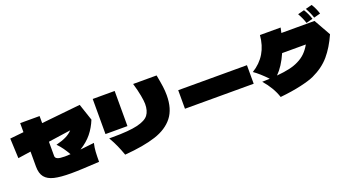

<svg xmlns="http://www.w3.org/2000/svg" viewBox="-61 -1576 4122 2276"><g transform="rotate(-20 2000.0 -438.0)"><path d="M919 -240Q906 -183 903 -132.5Q900 -82 900 -8Q794 -2 702 2.5Q610 7 542 7Q410 7 332 -11.5Q254 -30 216 -77Q178 -124 178 -210V-400L16 -376L5 -627L178 -645V-759H423V-670L915 -721L986 -509Q949 -418 892 -347.5Q835 -277 743 -220Q791 -225 919 -240ZM423 -255Q423 -230 450 -218Q477 -206 542 -206Q572 -206 613 -209Q586 -256 559 -294.5Q532 -333 495 -371Q572 -390 622.5 -415Q673 -440 706 -476L423 -435Z M1108 -228H1155Q1359 -228 1465.5 -253.5Q1572 -279 1610 -329.5Q1648 -380 1648 -467Q1648 -503 1635 -574.5Q1622 -646 1595 -737H1891Q1909 -642 1916.5 -586.5Q1924 -531 1924 -477Q1924 -304 1844 -202Q1764 -100 1612 -50.5Q1460 -1 1220 18Q1196 -50 1170.5 -107Q1145 -164 1108 -228ZM1084 -734H1361V-291H1084Z M2939 -251H2072V-485H2939Z M3881 -742Q3863 -802 3823 -873L3904 -894Q3942 -833 3963 -764ZM3774 -714Q3756 -774 3716 -845L3797 -866Q3834 -808 3857 -736ZM3871 -704 3990 -493Q3925 -347 3841.5 -249Q3758 -151 3622 -88Q3563 -61 3448.5 -35Q3334 -9 3186 6Q3144 -122 3042 -238Q3106 -240 3138 -242Q3048 -336 2977 -385Q3185 -512 3206 -768H3467Q3463 -746 3453 -704ZM3679 -477H3380Q3316 -331 3232 -248Q3323 -256 3390.5 -271Q3458 -286 3509 -312Q3565 -339 3605.5 -379Q3646 -419 3679 -477Z"/></g></svg>

Font: Dela Gothic One
Style: Regular
Weight: 400
Designer: aratakana
Foundry: aratakana
Version: Version 1.004